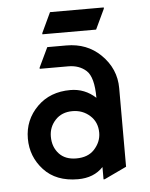

<svg xmlns="http://www.w3.org/2000/svg" viewBox="-52 -733 621 796"><g transform="rotate(-5 259.0 -335.0)"><path d="M444.3 -24.4 351.6 19.5H346.7V-31.7Q307.6 9.8 241.7 9.8Q150.4 9.8 99.6 -45.4Q48.8 -100.6 48.8 -175.8Q48.8 -253.9 104 -308.6Q157.2 -361.3 241.7 -361.3Q301.8 -361.3 346.7 -319.8Q346.7 -406.2 316.4 -433.6Q287.1 -460 241.7 -460H123V-464.8L162.1 -546.9H241.7Q327.1 -546.9 383.8 -491.7Q444.3 -432.6 444.3 -351.6ZM144.5 -175.8Q144.5 -132.3 170.9 -104Q196.3 -76.7 242.2 -76.7Q290 -76.7 316.4 -104.5Q345.7 -135.7 345.7 -174.8Q345.7 -218.8 315.4 -246.1Q285.2 -273.4 242.7 -273.4Q198.2 -273.4 171.4 -244.6Q144.5 -215.8 144.5 -175.8ZM146.5 -601.6V-606.4L186 -690.4H409.7V-685.5L370.1 -601.6Z"/></g></svg>

Font: Nova Round
Style: Book
Weight: 400
Version: Version 2.000